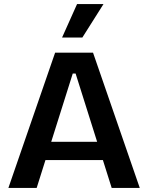

<svg xmlns="http://www.w3.org/2000/svg" viewBox="-20 -917 723 937"><path d="M21 0 249 -660H434L662 0H525L349 -558H335L159 0ZM143 -136V-225H558V-136ZM382 -734H283L356 -897H485Z"/></svg>

Font: Bricolage Grotesque 16pt SemiBold
Style: Regular
Weight: 600
Version: Version 1.001;gftools[0.9.33.dev8+g029e19f]